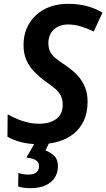

<svg xmlns="http://www.w3.org/2000/svg" viewBox="-20 -744 556 1004"><path d="M183 10Q132 10 91 -0.5Q50 -11 19 -29L20 -146Q45 -132 71.5 -121Q98 -110 126.5 -103.5Q155 -97 185 -97Q212 -97 234 -103Q256 -109 273 -121Q290 -133 299 -152Q308 -171 308 -197Q308 -223 298 -243Q288 -263 268 -280.5Q248 -298 218 -318Q188 -340 161.5 -366.5Q135 -393 119 -427.5Q103 -462 103 -509Q103 -558 120.5 -597.5Q138 -637 169 -665.5Q200 -694 242.5 -709Q285 -724 336 -724Q389 -724 433 -712.5Q477 -701 516 -678L470 -579Q438 -595 404 -605.5Q370 -616 335 -616Q313 -616 294 -609Q275 -602 261.5 -589.5Q248 -577 240.5 -559Q233 -541 233 -519Q233 -492 242.5 -473.5Q252 -455 271.5 -439Q291 -423 320 -404Q358 -379 384 -351Q410 -323 424 -289.5Q438 -256 438 -212Q438 -156 419 -114.5Q400 -73 365.5 -45Q331 -17 284.5 -3.5Q238 10 183 10ZM138 240Q119 240 102.5 237.5Q86 235 75 231L76 161Q86 164 100.5 166.5Q115 169 127 169Q146 169 158.5 164Q171 159 177.5 149Q184 139 184 124Q184 105 168.5 94.5Q153 84 118 80L164 0H238L218 43Q244 52 263.5 71Q283 90 283 126Q283 158 267 184Q251 210 219 225Q187 240 138 240Z"/></svg>

Font: Noto Sans Display SemiBold
Style: Italic
Weight: 600
Italic angle: -12°
Designer: Monotype Design Team
Foundry: Monotype Imaging Inc.
Version: Version 2.003